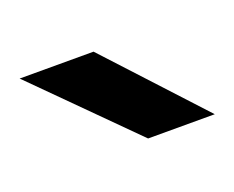

<svg xmlns="http://www.w3.org/2000/svg" viewBox="-41 -761 304 249"><g transform="rotate(-20 111.0 -636.0)"><path d="M130 -571 0 -701H102L222 -571Z"/></g></svg>

Font: Figtree Light
Style: Regular
Weight: 400
Version: Version 2.002